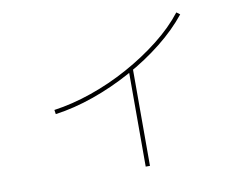

<svg xmlns="http://www.w3.org/2000/svg" viewBox="-74 -726 1149 887"><g transform="rotate(-10 500.0 -282.5)"><path d="M171 -275Q257 -287 348 -318.5Q439 -350 524.5 -397Q610 -444 682.5 -501Q755 -558 804 -621L820 -609Q769 -545 695.5 -486.5Q622 -428 534.5 -380Q447 -332 354.5 -299.5Q262 -267 174 -255ZM541 56V-401H561V56Z"/></g></svg>

Font: M PLUS 1 Code Thin
Style: Regular
Weight: 250
Designer: Coji Morishita
Foundry: UNDERFOREST DESIGN
Version: Version 1.002